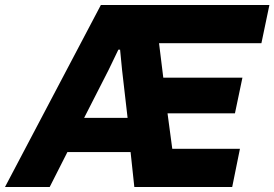

<svg xmlns="http://www.w3.org/2000/svg" viewBox="-62 -749 1099 769"><path d="M342 -729H1017L985 -576H575L592 -438H909L879 -295H609L628 -153H899L868 0H476L461 -140H208L137 0H-42ZM449 -277 427 -468 419 -550H412L373 -469L275 -277Z"/></svg>

Font: Mona Sans ExtraBold
Style: Italic
Weight: 800
Italic angle: -11.7°
Designer: Deni Anggara
Foundry: GitHub
Version: Version 2.000